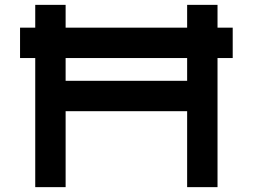

<svg xmlns="http://www.w3.org/2000/svg" viewBox="-20 -770 1040 790"><path d="M125 -531.2H62.5V-656.2H125V-750H250V-656.2H750V-750H875V-656.2H937.5V-531.2H875V0H750V-312.5H250V0H125ZM750 -531.2H250V-437.5H750Z"/></svg>

Font: Xanmono
Style: Regular
Weight: 400
Designer: GGBotNet
Foundry: GGBotNet
Version: 1.00